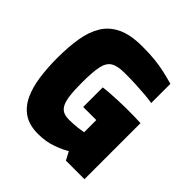

<svg xmlns="http://www.w3.org/2000/svg" viewBox="-196 -906 1068 1068"><g transform="rotate(45 337.5 -372.5)"><path d="M259 5Q190 5 146.5 -24.5Q103 -54 79 -105.5Q55 -157 45.5 -225Q36 -293 36 -370Q36 -456 47.5 -526Q59 -596 89.5 -646Q120 -696 177 -723Q234 -750 325 -750Q384 -750 426.5 -745.5Q469 -741 506 -732.5Q543 -724 583 -713V-562Q561 -566 527 -569Q493 -572 451 -574Q409 -576 362 -576Q304 -576 276 -558.5Q248 -541 239 -496Q230 -451 230 -370Q230 -308 235 -269.5Q240 -231 251.5 -210Q263 -189 281 -181Q299 -173 324 -173Q361 -173 390 -176.5Q419 -180 434 -183V-279H331V-433Q353 -436 383.5 -438Q414 -440 446.5 -441.5Q479 -443 506 -443Q542 -443 569.5 -442.5Q597 -442 620 -441V0H474L448 -49Q424 -33 373 -14Q322 5 259 5Z"/></g></svg>

Font: Exo Thin Black
Style: Regular
Weight: 900
Version: Version 2.000